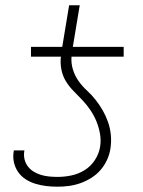

<svg xmlns="http://www.w3.org/2000/svg" viewBox="-20 -697 540 725"><path d="M198 8Q176 8 155 5.5Q134 3 114 -3Q94 -9 77 -20Q60 -31 48.5 -47.5Q37 -64 32.5 -84.5Q28 -105 32 -127Q32 -128 32 -128.5Q32 -129 32 -129H72Q72 -129 72 -128.5Q72 -128 72 -128Q69 -111 72.5 -96Q76 -81 85 -69Q94 -57 107 -49Q120 -41 135 -36.5Q150 -32 166 -30.5Q182 -29 198 -29Q223 -29 249.5 -34.5Q276 -40 299.5 -54.5Q323 -69 338.5 -93Q354 -117 358 -143Q362 -168 357.5 -192.5Q353 -217 344 -239Q335 -261 321.5 -281Q308 -301 292 -318Q276 -335 259 -352Q242 -369 229.5 -389Q217 -409 212 -433.5Q207 -458 210 -483H97V-520H215L241 -677H281L255 -520H447V-483H250Q248 -458 255.5 -434Q263 -410 277 -390.5Q291 -371 308.5 -355Q326 -339 341 -320Q356 -301 368 -280Q380 -259 388 -236Q396 -213 398.5 -187.5Q401 -162 397 -136Q394 -115 384.5 -94Q375 -73 360 -55.5Q345 -38 325 -25.5Q305 -13 284 -5.5Q263 2 241 5Q219 8 198 8Z"/></svg>

Font: Iosevka SS04 XLt Obl
Style: Regular
Weight: 200
Italic angle: -9°
Monospace: yes
Designer: Belleve Invis
Foundry: Belleve Invis
Version: Version 19.0.0; ttfautohint (v1.8.4)